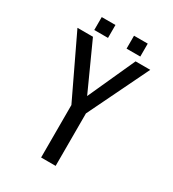

<svg xmlns="http://www.w3.org/2000/svg" viewBox="-195 -923 930 1030"><g transform="rotate(30 270.0 -407.5)"><path d="M213 -815V-735H128V-815ZM413 -815V-735H328V-815ZM223 0V-325L44 -700H140L272 -409L404 -700H495L313 -325V0Z"/></g></svg>

Font: Share Tech Mono
Style: Regular
Weight: 400
Designer: Ralph Oliver du Carrois
Foundry: Ralph Oliver du Carrois
Version: Version 1.003